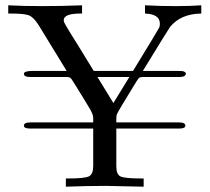

<svg xmlns="http://www.w3.org/2000/svg" viewBox="-20 -703 790 723"><path d="M11 -652V-683Q68 -680 139 -680Q214 -680 289 -683V-652H283Q220 -652 220 -627Q220 -625 220.5 -622.5Q221 -620 223 -616Q225 -612 228 -607Q231 -602 236 -593.5Q241 -585 246.5 -576Q252 -567 261.5 -552Q271 -537 280.5 -521.5Q290 -506 304 -483Q318 -460 333 -436H481Q577 -593 580 -600Q582 -606 582 -614Q582 -650 526 -652V-683Q584 -680 643 -680Q694 -680 738 -683V-652Q660 -651 620 -601Q614 -593 518 -436H645Q667 -436 672 -434Q684 -429 678 -420Q674 -413 654 -413H520Q509 -413 505 -410.5Q501 -408 493 -395Q422 -280 420 -272Q418 -267 418 -257V-242H654Q678 -242 678 -230Q678 -219 656 -219H418V-77Q418 -46 434 -38.5Q450 -31 511 -31H521V0Q395 -3 381 -3Q304 -3 228 0V-31H238Q299 -31 315 -39Q331 -47 331 -78V-219H93Q70 -219 70 -230Q70 -242 95 -242H331V-258V-259Q331 -273 316 -297Q311 -306 295 -332Q272 -369 256 -395Q248 -408 244 -410.5Q240 -413 230 -413H95Q70 -413 70 -425Q70 -436 104 -436H231L125 -609Q106 -639 88 -645.5Q70 -652 20 -652ZM347 -413 407 -315 467 -413Z"/></svg>

Font: CMU Serif
Style: Roman
Weight: 500
Version: Version 0.7.0